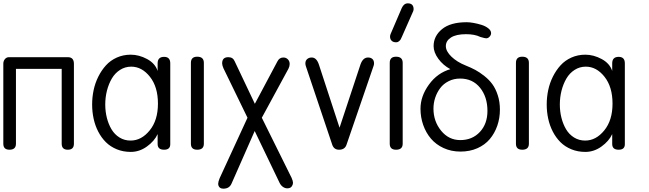

<svg xmlns="http://www.w3.org/2000/svg" viewBox="-21 -903 3914 1158"><path d="M-1 -36.1V-519Q-1 -534.7 8.5 -546.4Q18.1 -558.1 33.2 -558.1H388.2Q424.8 -558.1 424.8 -518.1V-36.1Q424.8 0 388.2 0Q351.1 0 351.1 -36.1V-487.8H75.2V-36.1Q75.2 0 36.1 0Q-1 0 -1 -36.1Z M929.7 -475.1V-521Q929.7 -560.1 968.8 -560.1Q1005.9 -560.1 1005.9 -521V-33.2Q1005.9 0 968.8 0Q929.7 0 929.7 -34.2V-94.2Q910.2 -51.8 865 -19.3Q819.8 13.2 767.6 13.2Q721.7 13.2 683.1 -2.7Q644.5 -18.6 617.4 -45.7Q590.3 -72.8 571.5 -109.1Q552.7 -145.5 543.7 -187Q534.7 -228.5 534.7 -272.9Q534.7 -316.9 543.7 -359.6Q552.7 -402.3 572 -440.9Q591.3 -479.5 618.2 -509Q645 -538.6 683.6 -555.9Q722.2 -573.2 767.6 -573.2Q817.4 -573.2 866.2 -546.9Q915 -520.5 929.7 -475.1ZM766.6 -55.2Q832 -55.2 881.8 -116.5Q931.6 -177.7 931.6 -277.8Q931.6 -378.9 883.3 -439.9Q835 -501 770.5 -501Q733.4 -501 702.9 -481.4Q672.4 -461.9 653.3 -429.2Q634.3 -396.5 624 -356.2Q613.8 -315.9 613.8 -272.9Q613.8 -231 623.5 -192.4Q633.3 -153.8 651.6 -123Q669.9 -92.3 699.7 -73.7Q729.5 -55.2 766.6 -55.2Z M1208.5 -523.9V-36.1Q1208.5 0 1168.5 0Q1130.4 0 1130.4 -36.1V-523.9Q1130.4 -561 1168.5 -561Q1208.5 -561 1208.5 -523.9Z M1303.7 171.9 1471.7 -192.9 1326.7 -491.2Q1318.8 -509.3 1318.8 -521Q1318.8 -558.1 1356 -558.1Q1383.8 -558.1 1394 -534.2L1516.1 -276.9L1651.9 -532.2Q1663.6 -556.2 1688 -556.2Q1704.1 -556.2 1715.1 -545.2Q1726.1 -534.2 1726.1 -517.1Q1726.1 -503.4 1718.8 -488.8L1558.1 -192.9L1737.8 169.9Q1746.1 189 1746.1 199.2Q1746.1 208.5 1741.7 215.8Q1734.4 232.9 1711.9 232.9Q1697.8 232.9 1685.1 223.9Q1672.4 214.8 1665 199.2L1515.1 -112.8Q1492.2 -60.1 1445.6 45.2Q1398.9 150.4 1376 203.1Q1362.8 234.9 1326.7 234.9Q1304.7 234.9 1297.9 219.2Q1294.9 213.4 1294.9 205.1Q1294.9 193.8 1303.7 171.9Z M1902.8 -512.2 2026.9 -132.8 2152.8 -513.2Q2167.5 -556.2 2198.7 -556.2Q2215.3 -556.2 2225.1 -547.1Q2234.9 -538.1 2234.9 -521Q2234.9 -512.2 2231.9 -504.9L2068.8 -29.8Q2058.6 0 2023.9 0Q1993.2 0 1982.9 -29.8L1823.7 -503.9Q1820.8 -512.7 1820.8 -521Q1820.8 -537.1 1831.5 -546.6Q1842.3 -556.2 1858.9 -556.2Q1888.7 -556.2 1902.8 -512.2Z M2407.7 -523.9V-36.1Q2407.7 0 2367.7 0Q2329.6 0 2329.6 -36.1V-523.9Q2329.6 -561 2367.7 -561Q2407.7 -561 2407.7 -523.9ZM2471.7 -836.9 2403.8 -683.1Q2399.4 -672.4 2396 -666.3Q2392.6 -660.2 2385.3 -654.1Q2377.9 -647.9 2368.7 -647.9Q2350.1 -647.9 2340.8 -657.5Q2331.5 -667 2331.5 -682.1Q2331.5 -691.4 2335.4 -699.2L2402.3 -855Q2415 -882.8 2438.5 -882.8Q2473.6 -882.8 2473.6 -847.2Q2473.6 -842.8 2471.7 -836.9Z M2753.9 -429.2Q2715.8 -429.2 2684.6 -413.3Q2653.3 -397.5 2633.8 -371.3Q2614.3 -345.2 2603.8 -313.5Q2593.3 -281.7 2593.3 -248Q2593.3 -171.4 2639.4 -114.7Q2685.5 -58.1 2754.9 -58.1Q2827.6 -58.1 2873.3 -107.2Q2918.9 -156.2 2918.9 -233.9Q2918.9 -318.4 2874.3 -373.8Q2829.6 -429.2 2753.9 -429.2ZM2940.9 -703.1Q2940.9 -691.9 2931.9 -681.9Q2922.9 -671.9 2911.1 -671.9Q2903.8 -671.9 2876 -680.2Q2842.3 -696.8 2790 -696.8Q2730 -696.8 2699 -676.8Q2668 -656.7 2668 -625Q2668 -593.8 2701.7 -561.3Q2735.4 -528.8 2788.1 -507.8Q2819.8 -495.1 2845.5 -481.4Q2871.1 -467.8 2900.1 -444.8Q2929.2 -421.9 2948.7 -395Q2968.3 -368.2 2981.2 -328.6Q2994.1 -289.1 2994.1 -242.2Q2994.1 -190.4 2978.3 -144.8Q2962.4 -99.1 2933.1 -64.2Q2903.8 -29.3 2858.2 -9Q2812.5 11.2 2756.3 11.2Q2700.7 11.2 2654.5 -10Q2608.4 -31.2 2578.1 -66.9Q2547.9 -102.5 2531.5 -149.2Q2515.1 -195.8 2515.1 -247.1Q2515.1 -322.8 2566.2 -393.1Q2617.2 -463.4 2695.3 -485.8Q2651.4 -509.3 2622.8 -548.3Q2594.2 -587.4 2594.2 -625Q2594.2 -685.5 2645 -727.3Q2695.8 -769 2793.9 -769Q2811 -769 2834.5 -764.9Q2857.9 -760.7 2882.6 -753.2Q2907.2 -745.6 2924.1 -732.2Q2940.9 -718.8 2940.9 -703.1Z M3168.9 -523.9V-36.1Q3168.9 0 3128.9 0Q3090.8 0 3090.8 -36.1V-523.9Q3090.8 -561 3128.9 -561Q3168.9 -561 3168.9 -523.9Z M3671.4 -475.1V-521Q3671.4 -560.1 3710.4 -560.1Q3747.6 -560.1 3747.6 -521V-33.2Q3747.6 0 3710.4 0Q3671.4 0 3671.4 -34.2V-94.2Q3651.9 -51.8 3606.7 -19.3Q3561.5 13.2 3509.3 13.2Q3463.4 13.2 3424.8 -2.7Q3386.2 -18.6 3359.1 -45.7Q3332 -72.8 3313.2 -109.1Q3294.4 -145.5 3285.4 -187Q3276.4 -228.5 3276.4 -272.9Q3276.4 -316.9 3285.4 -359.6Q3294.4 -402.3 3313.7 -440.9Q3333 -479.5 3359.9 -509Q3386.7 -538.6 3425.3 -555.9Q3463.9 -573.2 3509.3 -573.2Q3559.1 -573.2 3607.9 -546.9Q3656.7 -520.5 3671.4 -475.1ZM3508.3 -55.2Q3573.7 -55.2 3623.5 -116.5Q3673.3 -177.7 3673.3 -277.8Q3673.3 -378.9 3625 -439.9Q3576.7 -501 3512.2 -501Q3475.1 -501 3444.6 -481.4Q3414.1 -461.9 3395 -429.2Q3376 -396.5 3365.7 -356.2Q3355.5 -315.9 3355.5 -272.9Q3355.5 -231 3365.2 -192.4Q3375 -153.8 3393.3 -123Q3411.6 -92.3 3441.4 -73.7Q3471.2 -55.2 3508.3 -55.2Z"/></svg>

Font: BPreplay
Style: Regular
Weight: 400
Designer: Magenta/George Triantafyllakos
Foundry: Magenta/George Triantafyllakos
Version: Version 1.00